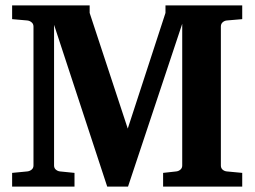

<svg xmlns="http://www.w3.org/2000/svg" viewBox="-20 -691 943 711"><path d="M877 0H584V-50.8L632.8 -56.2Q641.1 -57.1 647.9 -62.7Q654.8 -68.4 654.8 -78.1V-603L454.1 0H377L180.2 -599.1V-78.1Q180.2 -68.4 187 -62.7Q193.8 -57.1 202.1 -56.2L255.9 -50.8V0H24.9V-50.8L81.1 -56.2Q89.8 -57.1 96.9 -62.7Q104 -68.4 104 -78.1V-592.8Q104 -602.5 96.9 -608.4Q89.8 -614.3 81.1 -615.2L24.9 -620.1V-670.9H312V-643.1L453.1 -214.8L592.8 -643.1V-670.9H877V-620.1L819.8 -615.2Q811 -614.3 804.4 -608.4Q797.9 -602.5 797.9 -592.8V-78.1Q797.9 -68.4 804.4 -62.7Q811 -57.1 819.8 -56.2L877 -50.8Z"/></svg>

Font: Charis
Style: Bold
Weight: 700
Designer: Walt Agee, Miriam Martin, Annie Olsen, Victor Gaultney, Lorna Priest, Alan Ward, Bob Hallissy, Martin Hosken, Sharon Cor
Foundry: SIL Global
Version: Version 7.000